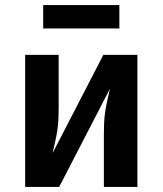

<svg xmlns="http://www.w3.org/2000/svg" viewBox="-20 -736 640 756"><path d="M79 0V-520H211V-312Q211 -289 210 -266.5Q209 -244 205.5 -221.5Q202 -199 197 -177Q192 -155 187 -133L387 -520H521V0H389V-208Q389 -231 390 -253.5Q391 -276 394.5 -298.5Q398 -321 403 -343Q408 -365 413 -387L213 0ZM150 -624V-716H450V-624Z"/></svg>

Font: Iosevka Custom XBdEx
Style: Regular
Weight: 800
Width: 7
Monospace: yes
Designer: Belleve Invis
Foundry: Belleve Invis
Version: Version 11.2.4; ttfautohint (v1.8.4)